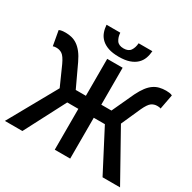

<svg xmlns="http://www.w3.org/2000/svg" viewBox="-180 -1017 1198 1197"><g transform="rotate(30 418.5 -418.0)"><path d="M4 0 198 -347 136 -486Q115 -531 96.5 -543.5Q78 -556 56 -556Q51 -556 44.5 -555.5Q38 -555 30 -552L11 -658Q20 -663 32.5 -664.5Q45 -666 56 -666Q81 -666 102.5 -660.5Q124 -655 143.5 -641.5Q163 -628 181 -605Q199 -582 216 -546L290 -388H363V-654H474V-388H547L620 -546Q638 -582 655.5 -605Q673 -628 692.5 -641.5Q712 -655 734 -660.5Q756 -666 781 -666Q792 -666 804.5 -664.5Q817 -663 826 -658L806 -552Q799 -555 792 -555.5Q785 -556 780 -556Q758 -556 740 -543.5Q722 -531 701 -486L639 -347L833 0H707L554 -294H474V0H363V-294H283L130 0ZM418 -701Q373 -701 342.5 -711.5Q312 -722 292.5 -740.5Q273 -759 264 -783.5Q255 -808 253 -836H352Q354 -804 368.5 -782.5Q383 -761 418 -761Q453 -761 467.5 -782.5Q482 -804 484 -836H583Q581 -808 572 -783.5Q563 -759 543.5 -740.5Q524 -722 493.5 -711.5Q463 -701 418 -701Z"/></g></svg>

Font: TT Toshiba Sans Medium
Style: Regular
Weight: 500
Designer: Paul D. Hunt
Foundry: Toshiba Corporation
Version: Version 2.020;PS 2.000;hotconv 1.0.86;makeotf.lib2.5.63406